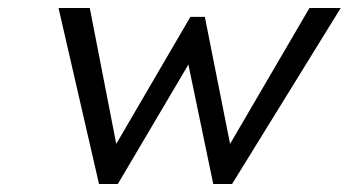

<svg xmlns="http://www.w3.org/2000/svg" viewBox="-20 -460 870 479"><path d="M227 -1 126 -440H204L270 -101L455 -418H491L554 -101L752 -440H830L559 -1H512L450 -299L274 -1Z"/></svg>

Font: Teachers
Style: Italic
Weight: 400
Italic angle: -11°
Designer: Alfredo Marco Pradil, Chank Diesel
Version: Version 1.001